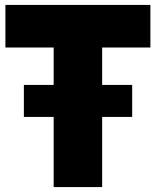

<svg xmlns="http://www.w3.org/2000/svg" viewBox="-20 -760 633 780"><path d="M198 0V-567H2V-740H591V-567H395V0ZM77 -285V-415H517V-285Z"/></svg>

Font: Encode Sans Condensed Black
Style: Regular
Weight: 900
Width: 3
Designer: Multiple Designers
Foundry: Impallari Type
Version: Version 3.000; ttfautohint (v1.8.3) -l 8 -r 50 -G 200 -x 14 